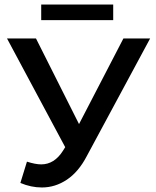

<svg xmlns="http://www.w3.org/2000/svg" viewBox="-20 -814 689 848"><path d="M643 -644 363 -124Q327 -55 275.5 -20.5Q224 14 165 14Q117 14 70 -6L99 -100Q137 -88 162 -88Q220 -88 258 -148L268 -164L11 -644H139L329 -266L525 -644ZM162 -794H480V-725H162Z"/></svg>

Font: Montserrat Ace
Style: Bold
Weight: 600
Designer: Julieta Ulanovsky
Foundry: Julieta Ulanovsky
Version: Version 1